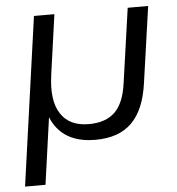

<svg xmlns="http://www.w3.org/2000/svg" viewBox="-52 -589 753 817"><g transform="rotate(-5 324.5 -180.0)"><path d="M610.9 -540 564.6 -215Q549 -101.4 493.6 -46.7Q438.1 7.9 338.6 7.9Q221.3 7.9 168.9 -68.5Q116.6 -144.9 136.5 -285.9L144.6 -351.6L174.4 -282.4Q159.2 -175.2 196.2 -118.2Q233.1 -61.2 315.9 -61.2Q388.6 -61.2 427.7 -99.5Q466.8 -137.8 478.2 -221.5L523.5 -540ZM210.4 -540 159.5 -177.5 109.4 180H22.1L123.1 -540Z"/></g></svg>

Font: Pathway Extreme 8pt Thin 12pt
Style: Italic
Weight: 100
Italic angle: -8°
Version: Version 1.001;gftools[0.9.26]